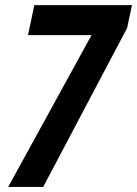

<svg xmlns="http://www.w3.org/2000/svg" viewBox="-20 -733 538 753"><path d="M478.5 -623 149.4 0H12.2L338.9 -595.2H89.8L114.7 -712.9H497.6Z"/></svg>

Font: Open Sans Hebrew Condensed
Style: Bold Italic
Weight: 700
Width: 3
Italic angle: -12°
Foundry: Ascender Corporation, Yanek Iontef
Version: Version 2.001;PS 002.001;hotconv 1.0.70;makeotf.lib2.5.58329